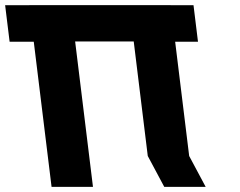

<svg xmlns="http://www.w3.org/2000/svg" viewBox="-33 -722 926 741"><path d="M257 -561.9H483.1L537.3 -120L600.9 -0.9H760.7L697.1 -120L643 -561H731.1L713.8 -702H625.7L625.6 -702.1H465.8H239.7H79.9L80 -702H-13.2L4.1 -561H97.3L166 -0.9H325.8Z"/></svg>

Font: Hussar
Style: BdOpOblOne
Weight: 700
Foundry: Cannot Into Space Fonts
Version: Version 2.00